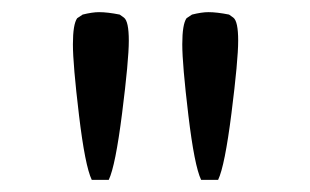

<svg xmlns="http://www.w3.org/2000/svg" viewBox="-20 -723 511 316"><path d="M184 -694Q192 -688 192 -656Q192 -624 181 -537Q170 -450 159 -427H131Q120 -450 110 -533.5Q100 -617 100 -650Q100 -683 107 -693L116 -699Q132 -703 143 -703Q157 -703 177 -699ZM364 -694Q372 -688 372 -656Q372 -624 361 -537Q350 -450 339 -427H311Q300 -450 290 -533.5Q280 -617 280 -650Q280 -683 287 -693L296 -699Q312 -703 323 -703Q337 -703 357 -699Z"/></svg>

Font: Asul
Style: Regular
Weight: 400
Designer: Mariela Monsalve
Foundry: Mariela Monsalve
Version: Version 1.002